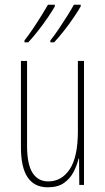

<svg xmlns="http://www.w3.org/2000/svg" viewBox="-20 -852 448 816"><path d="M337 -593V-66H317L316 -178H314Q307 -149 292.5 -121Q278 -93 252 -74.5Q226 -56 183 -56Q69 -56 69 -225V-593H95V-233Q95 -153 118.5 -117Q142 -81 185 -81Q242 -81 276.5 -133Q311 -185 311 -294V-593ZM323 -825Q315 -810 295.5 -781Q276 -752 252.5 -722Q229 -692 210 -672H194V-680Q211 -701 230.5 -730Q250 -759 267.5 -787Q285 -815 294 -832H323ZM213 -825Q205 -810 185.5 -781Q166 -752 142.5 -722Q119 -692 100 -672H84V-680Q102 -703 121.5 -732Q141 -761 157.5 -788Q174 -815 184 -832H213Z"/></svg>

Font: Noto Sans Malayalam UI ExtraCondensed Thin
Style: Regular
Weight: 100
Width: 2
Designer: Jelle Bosma - Monotype Design Team
Foundry: Monotype Imaging Inc.
Version: Version 2.104; ttfautohint (v1.8.4.7-5d5b)